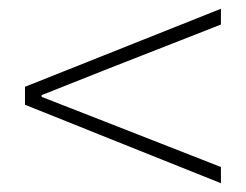

<svg xmlns="http://www.w3.org/2000/svg" viewBox="-20 -584 561 438"><path d="M484 -166 37 -345V-386L484 -564V-528L221 -425L75 -367V-363L221 -306L484 -203Z"/></svg>

Font: Noto Sans TC
Style: Regular
Weight: 100
Designer: Ryoko NISHIZUKA 西塚涼子 (kana, bopomofo & ideographs); Paul D. Hunt (Latin, Greek & Cyrillic); Sandoll Communications 산돌커뮤니
Foundry: Adobe
Version: Version 2.004;hotconv 1.0.118;makeotfexe 2.5.65603